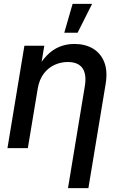

<svg xmlns="http://www.w3.org/2000/svg" viewBox="-20 -756 609 980"><path d="M172.4 -302.7 122.1 0H18.1L104.5 -522.5H206.1L184.6 -393.1L163.6 -394Q188.5 -440.9 217.8 -471.4Q247.1 -502 282.5 -516.8Q317.9 -531.7 359.9 -531.7Q414.1 -531.7 453.9 -508.3Q493.7 -484.9 512 -439.2Q530.3 -393.6 519 -326.2L431.2 204.1H327.1L412.6 -314Q423.3 -375.5 401.4 -407.5Q379.4 -439.5 325.7 -439.5Q290.5 -439.5 258.3 -424.8Q226.1 -410.2 203.1 -379.9Q180.2 -349.6 172.4 -302.7ZM308.1 -588.9 350.6 -736.3H450.2L376 -588.9Z"/></svg>

Font: Inter 28pt Medium
Style: Italic
Weight: 500
Italic angle: -9.3988°
Designer: Rasmus Andersson
Foundry: rsms
Version: Version 4.001;git-66647c0bb